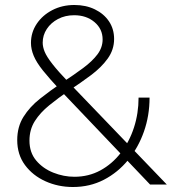

<svg xmlns="http://www.w3.org/2000/svg" viewBox="-20 -739 695 769"><path d="M581 0 221 -378Q178 -424 152 -456.5Q126 -489 115 -515.5Q104 -542 104 -567Q104 -609 127 -643.5Q150 -678 189.5 -698.5Q229 -719 278 -719Q324 -719 360 -701.5Q396 -684 416.5 -653.5Q437 -623 437 -583Q437 -540 411.5 -504.5Q386 -469 344.5 -438Q303 -407 256 -376Q214 -347 177.5 -317.5Q141 -288 119.5 -254Q98 -220 98 -176Q98 -128 125 -96Q152 -64 193.5 -47.5Q235 -31 278 -31Q335 -31 382 -56.5Q429 -82 463.5 -126.5Q498 -171 516.5 -228Q535 -285 535 -348H579Q579 -276 556.5 -212Q534 -148 493 -98Q452 -48 396 -19Q340 10 272 10Q213 10 162 -13Q111 -36 80 -78Q49 -120 49 -178Q49 -231 74 -271Q99 -311 140 -343.5Q181 -376 227 -407Q276 -439 313 -466.5Q350 -494 370.5 -521.5Q391 -549 391 -581Q391 -623 358.5 -650.5Q326 -678 277 -678Q241 -678 212.5 -663Q184 -648 167.5 -623Q151 -598 151 -568Q151 -551 159 -531.5Q167 -512 190 -482.5Q213 -453 257 -407L648 0Z"/></svg>

Font: Raleway Thin Light
Style: Regular
Weight: 300
Version: Version 4.026